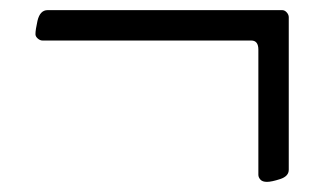

<svg xmlns="http://www.w3.org/2000/svg" viewBox="-20 -402 640 379"><path d="M476 -322H64Q59 -322 54.5 -326Q50 -330 50 -334.5Q50 -339 51 -345.5Q52 -352 54 -361Q59 -382 74 -382H537Q542 -382 546 -377.5Q550 -373 550 -368V-67Q550 -54 533 -48.5Q516 -43 507 -43Q498 -43 494 -47.5Q490 -52 490 -57V-304Q490 -322 476 -322Z"/></svg>

Font: EB Garamond
Style: Regular
Weight: 400
Version: Version 0.012